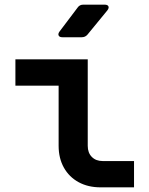

<svg xmlns="http://www.w3.org/2000/svg" viewBox="-20 -805 640 825"><path d="M412.3 0Q358.5 0 317.8 -22.2Q277.1 -44.4 254.5 -84.7Q231.9 -125 231.9 -178.4V-437H46.2V-550H357V-178.4Q357 -148.5 374.5 -130.8Q392 -113 421.1 -113H555.9V0ZM247.9 -645Q235.9 -645 232.2 -652Q228.4 -659 235.4 -669L313.9 -773Q322.3 -785 337.9 -785H429.3Q442.3 -785 445.8 -778Q449.3 -771 441.3 -760.4L356 -656.4Q346.4 -645 331.4 -645Z"/></svg>

Font: Pitagon Sans Mono
Style: Regular
Weight: 400
Monospace: yes
Designer: Travis Tran
Foundry: Pitagon
Version: Version 1.001;gftools[0.9.26]